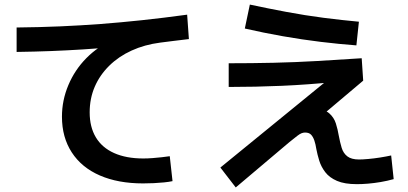

<svg xmlns="http://www.w3.org/2000/svg" viewBox="-20 -818 1800 847"><path d="M253.3 -303.3Q253.3 -375.6 281.7 -442.8Q310 -510 361.1 -561.7Q412.2 -613.3 478.9 -642.2L486.7 -610Q415.6 -604.4 346.1 -600Q276.7 -595.6 205 -592.8Q133.3 -590 53.3 -588.9V-696.7Q155.6 -697.8 245.6 -701.7Q335.6 -705.6 423.9 -712.2Q512.2 -718.9 606.1 -728.9Q700 -738.9 805.6 -753.3L813.3 -645.6Q780 -642.2 748.3 -637.8Q716.7 -633.3 686.7 -630Q617.8 -621.1 560.6 -595Q503.3 -568.9 461.7 -527.8Q420 -486.7 397.8 -435Q375.6 -383.3 375.6 -322.2Q375.6 -257.8 402.8 -212.2Q430 -166.7 483.3 -142.8Q536.7 -118.9 612.2 -118.9Q632.2 -118.9 653.3 -120.6Q674.4 -122.2 693.9 -124.4Q713.3 -126.7 728.9 -128.9L741.1 -18.9Q725.6 -15.6 703.3 -13.3Q681.1 -11.1 657.8 -10Q634.4 -8.9 611.1 -8.9Q501.1 -8.9 420.6 -43.9Q340 -78.9 296.7 -145.6Q253.3 -212.2 253.3 -303.3Z M1020 8.9 952.2 -78.9 1460 -493.3V-456.7Q1337.8 -444.4 1222.8 -439.4Q1107.8 -434.4 988.9 -434.4V-538.9Q1090 -538.9 1186.7 -541.1Q1283.3 -543.3 1380 -548.9Q1476.7 -554.4 1575.6 -561.1L1582.2 -462.2L1347.8 -264.4L1293.3 -268.9Q1296.7 -302.2 1315.6 -319.4Q1334.4 -336.7 1368.9 -336.7Q1411.1 -336.7 1432.2 -318.3Q1453.3 -300 1461.7 -273.3Q1470 -246.7 1474.4 -220Q1480 -190 1487.2 -166.1Q1494.4 -142.2 1512.2 -128.3Q1530 -114.4 1564.4 -114.4Q1580 -114.4 1605 -116.7Q1630 -118.9 1657.8 -123.3Q1685.6 -127.8 1705.6 -132.2L1716.7 -27.8Q1688.9 -20 1659.4 -15Q1630 -10 1603.3 -7.8Q1576.7 -5.6 1554.4 -5.6Q1500 -5.6 1466.7 -20Q1433.3 -34.4 1415 -58.3Q1396.7 -82.2 1388.3 -109.4Q1380 -136.7 1375.6 -160Q1372.2 -182.2 1366.7 -198.3Q1361.1 -214.4 1352.2 -223.9Q1343.3 -233.3 1325.6 -233.3Q1318.9 -233.3 1311.1 -230.6Q1303.3 -227.8 1291.7 -218.9Q1280 -210 1256.7 -191.1ZM1552.2 -617.8Q1477.8 -623.3 1395 -633.3Q1312.2 -643.3 1227.2 -658.3Q1142.2 -673.3 1060 -692.2L1082.2 -797.8Q1160 -781.1 1242.8 -765.6Q1325.6 -750 1407.8 -739.4Q1490 -728.9 1563.3 -722.2Z"/></svg>

Font: Paperlogy 6 SemiBold
Style: Regular
Weight: 600
Designer: redesigned by Lee Juim, glyphs from Gmarket Sans & Montserrat
Foundry: PT&
Version: Version 1.001